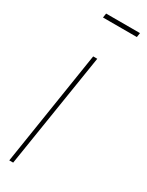

<svg xmlns="http://www.w3.org/2000/svg" viewBox="-189 -738 590 771"><g transform="rotate(30 105.5 -352.5)"><path d="M30 0H12L95 -530H114ZM51 -685 54 -705H211L208 -685Z"/></g></svg>

Font: Georama Condensed Thin
Style: Italic
Weight: 100
Width: 3
Italic angle: -9°
Designer: Jean-Baptiste Levee
Foundry: Production Type
Version: Version 1.000